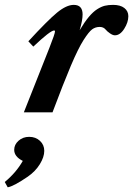

<svg xmlns="http://www.w3.org/2000/svg" viewBox="-91 -465 552 795"><path d="M7.8 0 113.8 -267.6Q136.7 -325.7 136.7 -335Q136.7 -338.9 133.3 -338.9Q117.7 -338.9 46.9 -272L26.4 -293.9Q106 -380.4 145 -412.6Q184.1 -444.8 214.4 -444.8Q251 -444.8 251 -405.3Q251 -380.9 238.8 -339.8Q258.8 -373.5 276.6 -394.8Q294.4 -416 311.3 -426.8Q328.1 -437.5 343 -441.2Q357.9 -444.8 377.4 -444.8Q407.2 -444.8 423.8 -431.9Q440.4 -418.9 440.4 -397.9Q440.4 -372.6 423.3 -345.7Q406.2 -318.8 384.8 -318.8Q376 -318.8 364.3 -326.9Q352.5 -335 346.2 -342.8Q337.4 -353.5 321.8 -353.5Q304.2 -353.5 290.5 -343.5Q276.9 -333.5 254.9 -299.1Q232.9 -264.6 202.1 -192.1Q171.4 -119.6 126.5 0ZM-59.1 310.5 -71.3 288.6Q-24.4 250 3.4 201.2Q-32.2 183.6 -32.2 155.3Q-32.2 133.8 -14.2 117.7Q3.9 101.6 29.8 101.6Q56.6 101.6 74.5 118.2Q92.3 134.8 92.3 159.7Q92.3 185.1 74 214.8Q55.7 244.6 23.9 266.6Q-35.6 307.1 -59.1 310.5Z"/></svg>

Font: Elstob Grade
Style: Italic
Weight: 400
Italic angle: -20°
Designer: Peter S. Baker
Version: Version 1.015